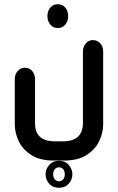

<svg xmlns="http://www.w3.org/2000/svg" viewBox="-20 -586 558 910"><path d="M254 -453Q232 -453 218.5 -469.5Q205 -486 205 -507V-512Q205 -534 218.5 -550Q232 -566 254 -566Q276 -566 289.5 -550Q303 -534 303 -512V-507Q303 -486 289.5 -469.5Q276 -453 254 -453ZM283 175H235Q170 175 129.5 149.5Q89 124 69.5 84.5Q50 45 50 2V-210Q50 -234 64 -249.5Q78 -265 98 -265Q119 -265 132.5 -249.5Q146 -234 146 -210V2Q146 14 149.5 28.5Q153 43 163 55.5Q173 68 192 76Q211 84 243 84H276Q307 84 326.5 76Q346 68 355.5 55.5Q365 43 369 28.5Q373 14 373 2V-341Q373 -365 387 -380.5Q401 -396 420 -396Q441 -396 455 -380.5Q469 -365 469 -341V2Q469 45 449.5 84.5Q430 124 389 149.5Q348 175 283 175ZM260 304Q230 304 213 284.5Q196 265 196 240Q196 216 213 196Q230 176 260 176Q289 176 306 196Q323 216 323 240Q323 265 306 284.5Q289 304 260 304ZM260 273Q271 273 279 264.5Q287 256 287 240Q287 224 279 215.5Q271 207 260 207Q248 207 240 215.5Q232 224 232 240Q232 256 240 264.5Q248 273 260 273Z"/></svg>

Font: Beiruti SemiBold
Style: Regular
Weight: 600
Designer: Arlette Boutros
Foundry: Boutros
Version: Version 1.41